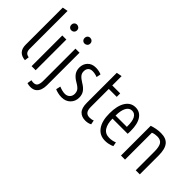

<svg xmlns="http://www.w3.org/2000/svg" viewBox="-44 -1449 2309 2309"><g transform="rotate(45 1111.0 -294.0)"><path d="M201 6Q76 -5 76 -132V-763L145 -776V-132Q145 -95 160 -75.5Q175 -56 209 -51Z M309 0V-522H378V0ZM342 -642Q322 -642 308.5 -655.5Q295 -669 295 -691Q295 -713 308.5 -726.5Q322 -740 342 -740Q362 -740 376.5 -726.5Q391 -713 391 -691Q391 -669 376.5 -655.5Q362 -642 342 -642Z M475 188Q447 188 418 179L427 121Q449 126 465 126Q506 126 519.5 98Q533 70 533 27V-522H602V34Q602 73 590 108.5Q578 144 550 166Q522 188 475 188ZM567 -642Q547 -642 533.5 -655.5Q520 -669 520 -691Q520 -713 533.5 -726.5Q547 -740 567 -740Q587 -740 601.5 -726.5Q616 -713 616 -691Q616 -669 601.5 -655.5Q587 -642 567 -642Z M829 11Q797 11 766.5 4Q736 -3 714 -13L727 -71Q750 -61 776.5 -54Q803 -47 826 -47Q864 -47 888 -71Q912 -95 912 -131Q912 -166 895.5 -190Q879 -214 827 -244Q775 -274 750.5 -309.5Q726 -345 726 -393Q726 -455 764.5 -495Q803 -535 868 -535Q896 -535 921.5 -529.5Q947 -524 965 -516L954 -460Q934 -468 912.5 -472.5Q891 -477 871 -477Q834 -477 814.5 -456.5Q795 -436 795 -399Q795 -365 815.5 -340.5Q836 -316 882 -288Q933 -258 957.5 -223Q982 -188 982 -138Q982 -74 939.5 -31.5Q897 11 829 11Z M1227 7Q1165 7 1127.5 -31Q1090 -69 1090 -159V-668L1159 -681V-522H1294V-463H1159V-157Q1159 -104 1178.5 -79.5Q1198 -55 1238 -55Q1254 -55 1269 -57.5Q1284 -60 1299 -67L1310 -12Q1275 7 1227 7Z M1568 11Q1475 11 1423.5 -60Q1372 -131 1372 -260Q1372 -391 1418 -463Q1464 -535 1545 -535Q1619 -535 1661 -472.5Q1703 -410 1703 -292Q1703 -282 1702.5 -269Q1702 -256 1701 -242H1443Q1443 -152 1476.5 -101Q1510 -50 1579 -50Q1631 -50 1674 -69L1684 -15Q1629 11 1568 11ZM1443 -294H1635Q1637 -388 1613 -432.5Q1589 -477 1543 -477Q1495 -477 1469 -428.5Q1443 -380 1443 -294Z M1829 0V-506Q1864 -518 1901.5 -525Q1939 -532 1978 -532Q2068 -532 2108.5 -481Q2149 -430 2149 -322V0H2080V-316Q2080 -401 2056 -436.5Q2032 -472 1975 -472Q1957 -472 1936.5 -468.5Q1916 -465 1898 -457V0Z"/></g></svg>

Font: Ubuntu Sans Condensed
Style: Regular
Weight: 400
Width: 3
Designer: Dalton Maag Ltd
Foundry: Dalton Maag Ltd
Version: Version 1.006; ttfautohint (v1.8.4.7-5d5b)